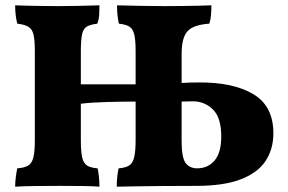

<svg xmlns="http://www.w3.org/2000/svg" viewBox="-20 -699 1084 722"><path d="M37 3Q37 -14 39.5 -33.5Q42 -53 45 -66Q72 -68 86 -76.5Q100 -85 105.5 -107Q111 -129 111 -172V-506Q111 -548 106 -569Q101 -590 86.5 -598.5Q72 -607 45 -610Q37 -640 37 -679Q54 -678 83.5 -677.5Q113 -677 145 -676.5Q177 -676 201 -676Q235 -676 279.5 -677Q324 -678 354 -679Q354 -660 353 -643.5Q352 -627 346 -610Q320 -607 306.5 -599Q293 -591 288.5 -569.5Q284 -548 284 -506V-382H490V-506Q490 -548 485 -569Q480 -590 467 -598.5Q454 -607 427 -610Q424 -623 422 -640.5Q420 -658 420 -679Q459 -678 507 -677Q555 -676 599 -676Q630 -676 663.5 -676.5Q697 -677 726.5 -677.5Q756 -678 775 -679Q775 -662 773.5 -643Q772 -624 767 -610Q708 -606 685.5 -582Q663 -558 663 -496V-387Q679 -388 695 -388.5Q711 -389 727 -389Q857 -390 932.5 -345Q1008 -300 1008 -198Q1008 -138 978.5 -93.5Q949 -49 885 -24.5Q821 0 717 0Q645 0 594.5 0.5Q544 1 503 1.5Q462 2 419 3Q419 -17 421 -35Q423 -53 426 -66Q452 -68 465.5 -76.5Q479 -85 484.5 -107.5Q490 -130 490 -174V-317Q442 -317 384.5 -315.5Q327 -314 284 -309V-172Q284 -129 289 -107Q294 -85 307.5 -76.5Q321 -68 347 -66Q350 -54 352 -34.5Q354 -15 354 3Q330 1 291.5 0.5Q253 0 208 0Q162 0 115.5 0.5Q69 1 37 3ZM663 -168Q663 -105 678.5 -85.5Q694 -66 721 -66Q762 -66 787 -95.5Q812 -125 812 -186Q812 -257 780.5 -287.5Q749 -318 706 -318Q694 -318 681.5 -317.5Q669 -317 663 -317Z"/></svg>

Font: Vollkorn ExtraBold
Style: Regular
Weight: 800
Designer: Friedrich Althausen
Foundry: Friedrich Althausen
Version: Version 5.000; ttfautohint (v1.8.3)